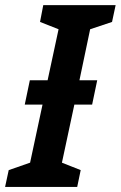

<svg xmlns="http://www.w3.org/2000/svg" viewBox="-63 -734 474 754"><path d="M-43 0 -28.8 -65.9 55.2 -95.2 104 -323.2H34.2L54.2 -418.9H124L167 -619.1L94.2 -647.9L106.9 -713.9H391.1L377 -647.9L291 -619.1L249 -418.9H318.8L298.8 -323.2H229L180.2 -95.2L253.9 -65.9L240.2 0Z"/></svg>

Font: Open Sans Condensed
Style: Italic
Weight: 400
Width: 3
Italic angle: -12°
Designer: Monotype Design Team
Foundry: Monotype Imaging Inc.
Version: Version 3.000